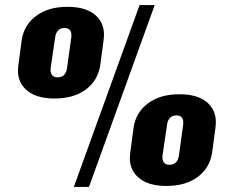

<svg xmlns="http://www.w3.org/2000/svg" viewBox="-20 -731 906 762"><path d="M196 -340Q121 -340 82.5 -376Q44 -412 53 -473L66 -571Q75 -632 123.5 -668Q172 -704 248 -704Q324 -704 362 -668Q400 -632 391 -571L378 -473Q369 -412 321 -376Q273 -340 196 -340ZM208 -424Q241 -424 246 -461L263 -583Q267 -620 236 -620Q220 -620 210.5 -610Q201 -600 199 -583L181 -461Q179 -444 186 -434Q193 -424 208 -424ZM534 -711H594L333 11H273ZM640 7Q565 7 526.5 -29Q488 -65 497 -126L510 -224Q519 -285 567.5 -321Q616 -357 692 -357Q768 -357 806 -321Q844 -285 835 -224L822 -126Q813 -65 765 -29Q717 7 640 7ZM652 -77Q685 -77 690 -114L707 -236Q711 -273 680 -273Q664 -273 654.5 -263Q645 -253 643 -236L625 -114Q623 -97 630 -87Q637 -77 652 -77Z"/></svg>

Font: Pathway Extreme Condensed ExtraBold
Style: Italic
Weight: 800
Width: 3
Italic angle: -8°
Version: Version 1.001;gftools[0.9.26]